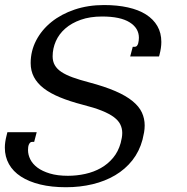

<svg xmlns="http://www.w3.org/2000/svg" viewBox="-45 -747 755 777"><path d="M514.2 -571.3Q517.1 -583 517.1 -594.2Q517.1 -633.3 479.5 -656.7Q441.9 -680.2 368.2 -680.2Q319.3 -680.2 282 -667Q244.6 -653.8 219.2 -631.6Q193.8 -609.4 180.9 -580.1Q168 -550.8 168 -519Q168 -498.5 176.8 -483.2Q185.5 -467.8 203.6 -455.8Q221.7 -443.8 249.3 -433.8Q276.9 -423.8 314 -414.1Q378.4 -397 421.9 -378.2Q465.3 -359.4 491.7 -337.6Q518.1 -315.9 529.3 -291.5Q540.5 -267.1 540.5 -239.3Q540.5 -225.6 538.1 -211.4Q535.6 -197.3 531.7 -181.6Q519 -134.3 490.5 -98.1Q461.9 -62 421.1 -37.8Q380.4 -13.7 329.6 -1.5Q278.8 10.7 222.2 10.7Q163.6 10.7 117.7 -0.5Q71.8 -11.7 39.8 -32.5Q7.8 -53.2 -8.8 -83Q-25.4 -112.8 -25.4 -149.4Q-25.4 -171.4 -18.6 -197.8L-15.1 -211.9H103.5L93.3 -172.9H85.4Q80.1 -172.9 76.9 -169.7Q73.7 -166.5 71.8 -161.9Q69.8 -157.2 69.1 -151.4Q68.4 -145.5 68.4 -139.6Q68.4 -120.6 77.6 -102.1Q86.9 -83.5 106.4 -68.8Q126 -54.2 156.7 -44.9Q187.5 -35.6 230 -35.6Q265.6 -35.6 300 -43.2Q334.5 -50.8 363 -66.9Q391.6 -83 412.6 -108.2Q433.6 -133.3 443.4 -168.5Q446.3 -179.7 448 -189.7Q449.7 -199.7 449.7 -209Q449.7 -227.1 442.1 -242.9Q434.6 -258.8 416.3 -272.7Q397.9 -286.6 366.9 -299.1Q335.9 -311.5 289.6 -323.2Q236.8 -336.9 197.3 -353.3Q157.7 -369.6 131.6 -389.9Q105.5 -410.2 92.3 -435.3Q79.1 -460.4 79.1 -491.7Q79.1 -540.5 101.3 -583.3Q123.5 -626 163.1 -658Q202.6 -689.9 257.1 -708.3Q311.5 -726.6 376 -726.6Q429.7 -726.6 472.7 -717Q515.6 -707.5 545.7 -688.5Q575.7 -669.4 591.8 -641.6Q607.9 -613.8 607.9 -577.1Q607.9 -553.7 600.6 -525.9L598.6 -518.6H481.9L492.2 -557.6H500Q505.9 -557.6 509 -561.3Q512.2 -564.9 514.2 -571.3Z"/></svg>

Font: Arian AMU Serif
Style: Italic
Weight: 400
Italic angle: -15°
Designer: Ruben Hakobyan (Tarumian)
Foundry: Ruben Hakobyan (Tarumian)
Version: Version 1.002